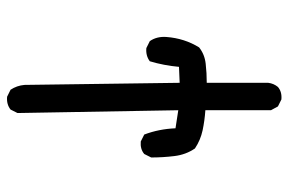

<svg xmlns="http://www.w3.org/2000/svg" viewBox="-156 -658 812 540"><g transform="rotate(90 250.0 -388.0)"><path d="M252 -2 232.4 -11.7Q220.7 -29.3 218.8 -50.8L212.9 -487.3L168 -485.4Q164.1 -442.4 152.3 -403.3Q136.7 -391.6 115.2 -393.6L95.7 -403.3Q82 -422.9 84 -450.2Q87.9 -501 113.3 -542Q132.8 -557.6 159.2 -560.5Q185.5 -563.5 212.9 -563.5V-736.3Q214.8 -752 224.6 -763.7Q238.3 -775.4 259.8 -773.4L279.3 -763.7L290 -744.1V-559.6Q319.3 -557.6 346.7 -551.8Q374 -545.9 397.5 -530.3Q415 -504.9 418.9 -472.7Q422.9 -440.4 422.9 -407.2L413.1 -387.7Q399.4 -376 377.9 -377.9L358.4 -387.7Q342.8 -428.7 340.8 -475.6L290 -483.4L297.9 -31.2L288.1 -11.7Q273.4 0 252 -2Z"/></g></svg>

Font: JasonHandwriting1
Style: Regular
Weight: 400
Version: Version 1.48.20